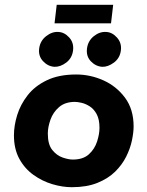

<svg xmlns="http://www.w3.org/2000/svg" viewBox="-20 -767 613 799"><path d="M279 12Q240 12 198 -0.5Q156 -13 119.5 -39Q83 -65 60.5 -106Q38 -147 38 -204Q38 -244 51.5 -288Q65 -332 95 -370.5Q125 -409 175 -433Q225 -457 297 -457Q356 -457 410.5 -432.5Q465 -408 500.5 -360Q536 -312 536 -241Q536 -216 529 -182.5Q522 -149 505 -115Q488 -81 459 -52.5Q430 -24 385.5 -6Q341 12 279 12ZM283 -103Q326 -103 350 -125Q374 -147 384 -178Q394 -209 394 -235Q394 -270 382.5 -291.5Q371 -313 354 -324Q337 -335 320 -339Q303 -343 292 -343Q251 -343 226 -321.5Q201 -300 190 -269Q179 -238 179 -211Q179 -166 197.5 -143Q216 -120 240.5 -111.5Q265 -103 283 -103ZM143 -565Q147 -597 172 -616.5Q197 -636 223 -634Q248 -633 268 -611Q288 -589 284 -557Q280 -525 255.5 -506.5Q231 -488 206 -489Q179 -491 159 -512.5Q139 -534 143 -565ZM342 -565Q346 -597 370.5 -616.5Q395 -636 422 -634Q447 -633 467 -610.5Q487 -588 483 -557Q479 -525 454 -506.5Q429 -488 405 -489Q378 -491 358 -512Q338 -533 342 -565ZM216 -747H451L442 -670H207Z"/></svg>

Font: Josefin Sans Thin
Style: Bold Italic
Weight: 700
Italic angle: -7°
Version: Version 2.000